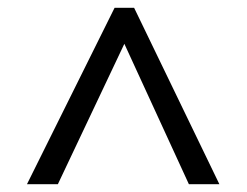

<svg xmlns="http://www.w3.org/2000/svg" viewBox="-20 -739 632 491"><path d="M273 -719H323L541 -268H463L298 -627L128 -268H49Z"/></svg>

Font: hexugurmukhi05
Style: Book
Weight: 400
Designer: Jelle Bosma - Monotype Design Team
Foundry: Monotype Imaging Inc.
Version: Version 2.003